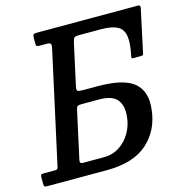

<svg xmlns="http://www.w3.org/2000/svg" viewBox="-142 -852 915 954"><g transform="rotate(-15 316.0 -375.0)"><path d="M41 -66Q50 -66 53.2 -68.5Q56.5 -71 58.5 -79L186 -660Q188.5 -673.5 184.5 -678.8Q180.5 -684 165.5 -684H127.5Q118 -684 114.2 -686.5Q110.5 -689 110.5 -698V-727Q110.5 -743.5 115.2 -746.8Q120 -750 135.5 -750H652.5Q665.5 -750 662.5 -735.5L615 -514Q613.5 -507 610.2 -505.5Q607 -504 600 -504H563Q555.5 -504 554.2 -506.2Q553 -508.5 554.5 -516Q568.5 -580.5 562.5 -617.2Q556.5 -654 527.5 -669Q498.5 -684 443 -684H330.5Q310.5 -684 305.8 -678.2Q301 -672.5 296.5 -652.5L250.5 -443Q246 -423 252.2 -419Q258.5 -415 279.5 -415H355.5Q489 -415 542 -370Q595 -325 584 -234.5Q573.5 -130 501 -65Q428.5 0 290 0H-15.5Q-26.5 0 -29.5 -3.2Q-32.5 -6.5 -32.5 -18V-49.5Q-32.5 -58.5 -30 -62.2Q-27.5 -66 -18.5 -66ZM255 -349.5Q239.5 -349.5 234.2 -346.2Q229 -343 225.5 -327.5L172.5 -85.5Q168 -66 184.5 -66H293.5Q338.5 -66 373.5 -88.8Q408.5 -111.5 430 -148.2Q451.5 -185 456 -227Q463 -286 437.8 -317.8Q412.5 -349.5 345 -349.5Z"/></g></svg>

Font: Besley* Narrow Medium
Style: Italic
Weight: 500
Width: 4
Italic angle: -13°
Designer: Owen Earl
Foundry: indestructible type*
Version: Version 3.000; ttfautohint (v1.8.3)